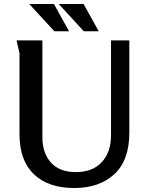

<svg xmlns="http://www.w3.org/2000/svg" viewBox="-20 -933 747 965"><path d="M193 -730V-244Q193 -164 236 -116Q279 -68 361 -68Q446 -68 492 -118.5Q538 -169 538 -253V-730H630V-266Q630 -127 554.5 -57.5Q479 12 353 12Q222 12 150 -57.5Q78 -127 78 -258V-666L63 -730ZM400 -913 476 -776H401L275 -913ZM251 -913 327 -776H253L127 -913Z"/></svg>

Font: Rosario SemiBold
Style: Regular
Weight: 600
Designer: Hector Gatti
Foundry: Omnibus Type
Version: Version 1.101; ttfautohint (v1.8.1.43-b0c9)